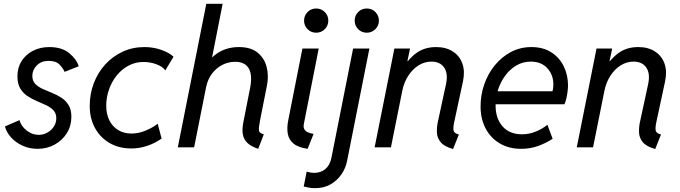

<svg xmlns="http://www.w3.org/2000/svg" viewBox="-20 -772 3561 1006"><path d="M177.2 7.8Q134.3 7.8 98.1 -8.8Q62 -25.4 37.8 -52.2Q13.7 -79.1 5.9 -109.4L82 -142.6Q90.3 -111.3 119.4 -88.4Q148.4 -65.4 182.6 -65.4Q207.5 -65.4 228.5 -77.4Q249.5 -89.4 262.2 -109.1Q274.9 -128.9 274.9 -152.3Q274.9 -178.2 260.3 -193.8Q245.6 -209.5 222.4 -220.5Q199.2 -231.4 173.1 -242.4Q147 -253.4 123.8 -268.8Q100.6 -284.2 85.9 -308.8Q71.3 -333.5 71.3 -372.1Q71.3 -418 93.3 -452.4Q115.2 -486.8 153.1 -506.1Q190.9 -525.4 238.3 -525.4Q303.7 -525.4 342.3 -493.9Q380.9 -462.4 392.6 -424.8L318.4 -395.5Q310.5 -414.6 291.5 -433.8Q272.5 -453.1 235.4 -453.1Q196.3 -453.1 172.9 -429.4Q149.4 -405.8 149.4 -374.5Q149.4 -348.6 164.3 -333Q179.2 -317.4 202.4 -306.6Q225.6 -295.9 251.7 -285.6Q277.8 -275.4 301 -260.5Q324.2 -245.6 339.1 -221.7Q354 -197.8 354 -159.7Q354 -112.3 330.1 -74.2Q306.2 -36.1 266.1 -14.2Q226.1 7.8 177.2 7.8Z M668.5 5.9Q604 5.9 554.9 -22.2Q505.9 -50.3 478 -100.6Q450.2 -150.9 450.2 -217.3Q450.2 -280.3 471.4 -335.9Q492.7 -391.6 531.2 -434.1Q569.8 -476.6 622.3 -501Q674.8 -525.4 736.8 -525.4Q783.2 -525.4 825 -510.7Q866.7 -496.1 889.2 -474.6L846.2 -403.3Q831.5 -423.8 799.1 -435.5Q766.6 -447.3 731.9 -447.3Q689 -447.3 653.1 -428Q617.2 -408.7 591.1 -376Q564.9 -343.3 550.8 -302.2Q536.6 -261.2 536.6 -217.8Q536.6 -174.8 552.7 -142.1Q568.8 -109.4 598.6 -90.8Q628.4 -72.3 669.4 -72.3Q707.5 -72.3 746.3 -89.1Q785.2 -106 806.2 -124L826.7 -45.9Q791 -21 750.7 -7.6Q710.4 5.9 668.5 5.9Z M1333 7.8Q1294.4 -4.9 1275.4 -23.9Q1256.3 -43 1252.2 -69.3Q1248 -95.7 1254.9 -130.9L1290.5 -311.5Q1303.7 -378.4 1283.4 -413.3Q1263.2 -448.2 1211.9 -448.2Q1176.3 -448.2 1144.5 -431.9Q1112.8 -415.5 1090.6 -386Q1068.4 -356.4 1060.1 -316.4L997.1 0H911.6L1061 -752H1146.5L1091.3 -471.7H1102.1L1052.2 -415Q1077.1 -467.3 1124 -496.3Q1170.9 -525.4 1231.4 -525.4Q1294.9 -525.4 1330.6 -495.6Q1366.2 -465.8 1377.4 -419.9Q1388.7 -374 1378.9 -325.2L1341.8 -137.7Q1335 -102.5 1336.9 -88.1Q1338.9 -73.7 1362.3 -68.4Z M1591.8 7.8Q1542 0.5 1517.6 -20Q1493.2 -40.5 1487.8 -71.5Q1482.4 -102.5 1490.2 -141.6L1564.5 -517.6H1649.9L1572.3 -124Q1568.4 -104.5 1575.2 -93.8Q1582 -83 1595.2 -77.9Q1608.4 -72.8 1623 -70.3ZM1636.7 -600.6Q1609.9 -600.6 1591.6 -619.1Q1573.2 -637.7 1573.2 -664.1Q1573.2 -690.4 1591.6 -709Q1609.9 -727.5 1636.7 -727.5Q1663.1 -727.5 1681.6 -709Q1700.2 -690.4 1700.2 -664.1Q1700.2 -637.7 1681.6 -619.1Q1663.1 -600.6 1636.7 -600.6Z M1630.9 213.9Q1611.3 213.9 1593.5 210.2Q1575.7 206.5 1571.3 205.1L1586.9 127Q1596.7 130.4 1607.4 132.1Q1618.2 133.8 1626 133.8Q1660.6 133.8 1684.6 113.8Q1708.5 93.8 1716.3 55.7L1830.1 -517.6H1915.5L1798.8 70.3Q1791.5 108.4 1769.3 141.1Q1747.1 173.8 1712.2 193.8Q1677.2 213.9 1630.9 213.9ZM1901.9 -600.6Q1875 -600.6 1856.7 -619.1Q1838.4 -637.7 1838.4 -664.1Q1838.4 -690.4 1856.7 -709Q1875 -727.5 1901.9 -727.5Q1928.2 -727.5 1946.8 -709Q1965.3 -690.4 1965.3 -664.1Q1965.3 -637.7 1946.8 -619.1Q1928.2 -600.6 1901.9 -600.6Z M2354 8.8Q2307.6 -4.4 2289.1 -26.9Q2270.5 -49.3 2269.3 -76.4Q2268.1 -103.5 2273.4 -129.9L2316.9 -331.1Q2328.6 -386.2 2307.4 -417.7Q2286.1 -449.2 2240.7 -449.2Q2204.1 -449.2 2172.6 -429.2Q2141.1 -409.2 2118.9 -374.8Q2096.7 -340.3 2087.9 -296.9L2028.3 0H1942.9L2046.4 -517.6H2128.4L2114.7 -452.1H2131.3L2089.4 -412.1Q2121.1 -465.8 2163.6 -495.6Q2206.1 -525.4 2265.1 -525.4Q2316.9 -525.4 2352.5 -502.4Q2388.2 -479.5 2402.6 -439Q2417 -398.4 2405.8 -345.7L2360.8 -136.7Q2353 -101.6 2356.7 -87.2Q2360.4 -72.8 2384.3 -67.4Z M2710.4 7.8Q2647 7.8 2599.1 -20.3Q2551.3 -48.3 2524.7 -98.4Q2498 -148.4 2498 -214.4Q2498 -274.9 2517.6 -330.8Q2537.1 -386.7 2573 -430.4Q2608.9 -474.1 2657.5 -499.8Q2706.1 -525.4 2764.2 -525.4Q2825.7 -525.4 2868.7 -497.8Q2911.6 -470.2 2933.8 -424.6Q2956.1 -378.9 2956.1 -324.7Q2956.1 -309.1 2953.6 -290.5Q2951.2 -272 2947 -254.6Q2942.9 -237.3 2937.5 -225.6H2556.2L2567.9 -293.9H2875Q2877.4 -303.2 2878.4 -312.3Q2879.4 -321.3 2879.4 -330.1Q2879.4 -379.9 2847.7 -414.6Q2815.9 -449.2 2761.2 -449.2Q2720.2 -449.2 2686.3 -429.4Q2652.3 -409.7 2627.7 -376.5Q2603 -343.3 2589.8 -302.2Q2576.7 -261.2 2576.7 -218.3Q2576.7 -151.9 2613 -110.1Q2649.4 -68.4 2714.4 -68.4Q2752 -68.4 2786.6 -82.3Q2821.3 -96.2 2848.1 -118.2L2875.5 -44.9Q2841.8 -22.5 2800 -7.3Q2758.3 7.8 2710.4 7.8Z M3413.1 8.8Q3366.7 -4.4 3348.1 -26.9Q3329.6 -49.3 3328.4 -76.4Q3327.1 -103.5 3332.5 -129.9L3376 -331.1Q3387.7 -386.2 3366.5 -417.7Q3345.2 -449.2 3299.8 -449.2Q3263.2 -449.2 3231.7 -429.2Q3200.2 -409.2 3178 -374.8Q3155.8 -340.3 3147 -296.9L3087.4 0H3002L3105.5 -517.6H3187.5L3173.8 -452.1H3190.4L3148.4 -412.1Q3180.2 -465.8 3222.7 -495.6Q3265.1 -525.4 3324.2 -525.4Q3376 -525.4 3411.6 -502.4Q3447.3 -479.5 3461.7 -439Q3476.1 -398.4 3464.8 -345.7L3419.9 -136.7Q3412.1 -101.6 3415.8 -87.2Q3419.4 -72.8 3443.4 -67.4Z"/></svg>

Font: Reddit Sans
Style: Italic
Weight: 400
Italic angle: -11.25°
Designer: Stephen Hutchings
Version: Version 1.013